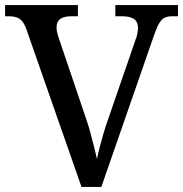

<svg xmlns="http://www.w3.org/2000/svg" viewBox="-20 -734 719 754"><path d="M84 -618Q77 -638 68 -649.5Q59 -661 46 -665.5Q33 -670 15 -670H0V-714H286V-670H258Q231 -670 216.5 -659.5Q202 -649 202 -625Q202 -620 203 -613.5Q204 -607 206 -600.5Q208 -594 210 -587L319 -265Q328 -239 335.5 -211Q343 -183 349.5 -157Q356 -131 361 -109Q365 -131 371.5 -156Q378 -181 386 -208.5Q394 -236 404 -264L513 -580Q516 -587 518 -595.5Q520 -604 521 -611.5Q522 -619 522 -624Q522 -648 506.5 -659Q491 -670 461 -670H433V-714H679V-670H655Q638 -670 626 -664Q614 -658 604.5 -641.5Q595 -625 584 -593L378 0H300Z"/></svg>

Font: ET Text
Style: Regular
Weight: 470
Designer: Monotype Design Team
Foundry: Monotype Imaging Inc.
Version: Version 2.009